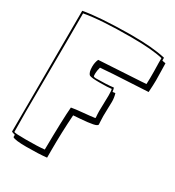

<svg xmlns="http://www.w3.org/2000/svg" viewBox="-178 -812 867 951"><g transform="rotate(30 255.5 -337.0)"><path d="M348 -438Q351 -430 353 -416Q356 -416 360 -417Q366 -418 368 -418Q375 -396 375 -372Q375 -361 374 -335Q373 -304 373 -290Q373 -280 374 -262Q375 -249 375 -243Q375 -234 349.5 -229Q324 -224 283 -221L242 -218Q235 -117 235 -12V28Q191 33 118 33Q54 33 40 23V10Q24 6 20 3Q20 -112 21 -296Q22 -521 22 -689Q108 -705 280 -707Q290 -707 298 -707Q417 -707 489 -690V-674Q495 -672 509 -670Q509 -659 510 -629Q511 -592 511 -573Q511 -549 508 -505Q480 -503 416 -500Q293 -494 239 -489Q233 -467 233 -454Q233 -438 234 -437Q238 -433 247 -433Q309 -433 348 -438ZM342 -261Q344 -262 345 -263Q343 -286 343 -300Q343 -316 344 -348Q345 -377 345 -390Q345 -418 342 -427Q324 -424 274 -424Q226 -424 216 -430Q203 -440 203 -474Q203 -499 212 -518Q226 -519 452 -532Q467 -533 479 -534Q480 -544 480 -566V-607Q480 -623 479 -654Q479 -675 479 -682Q418 -697 298 -697Q123 -697 32 -680V-537Q32 -448 31 -306Q30 -181 30 -114L31 -1Q39 3 98 3Q169 3 205 -1Q207 -178 213 -246H214Q234 -250 278 -254Q322 -258 342 -261Z"/></g></svg>

Font: Londrina Shadow
Style: Regular
Weight: 400
Designer: Marcelo Magalhaes
Foundry: Marcelo Magalhães
Version: Version 1.001 2011